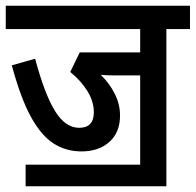

<svg xmlns="http://www.w3.org/2000/svg" viewBox="-20 -642 680 667"><path d="M69 -70H467V-380H380Q366 -380 353.5 -380.5Q341 -381 330 -382Q360 -353 378.5 -316.5Q397 -280 397 -241Q397 -182 360 -149Q323 -116 263 -116Q210 -116 167 -143Q124 -170 88 -235Q52 -300 21 -415L102 -438Q135 -315 171 -256.5Q207 -198 255 -198Q306 -198 306 -252Q306 -289 284 -325Q262 -361 224 -392L257 -460H467V-541H0V-622H640V-541H558V5H69Z"/></svg>

Font: Noto Sans Condensed Medium
Style: Italic
Weight: 500
Width: 3
Italic angle: -12°
Designer: Monotype Design Team
Foundry: Monotype Imaging Inc.
Version: Version 2.013; ttfautohint (v1.8.4.7-5d5b)